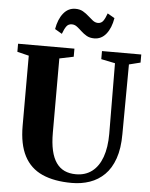

<svg xmlns="http://www.w3.org/2000/svg" viewBox="-63 -1017 841 1076"><g transform="rotate(5 358.0 -479.0)"><path d="M382 8Q282.5 8 215 -22.2Q147.5 -52.5 113.5 -117.8Q79.5 -183 79.5 -287V-681.5L14 -697.5V-743H331V-697.5L251.5 -681V-263.5Q251.5 -205.5 261 -163.8Q270.5 -122 289.5 -95Q308.5 -68 336.2 -55.2Q364 -42.5 400.5 -42.5Q453.5 -42.5 490.8 -71Q528 -99.5 547.5 -153.5Q567 -207.5 567 -284.5L564.5 -681.5L486 -697.5V-743H707V-697.5L643 -681.5L640.5 -289.5Q640.5 -208.5 620.5 -151.5Q600.5 -94.5 565 -59.5Q529.5 -24.5 482.5 -8.2Q435.5 8 382 8ZM436 -810Q411 -810 393.2 -820.2Q375.5 -830.5 361.5 -843.8Q347.5 -857 334.2 -867.2Q321 -877.5 305 -877.5Q285 -877.5 274.2 -862.2Q263.5 -847 253.5 -819.5L213.5 -843Q223 -899 250 -932.5Q277 -966 317.5 -966Q342.5 -966 360.2 -955.8Q378 -945.5 392.5 -932.2Q407 -919 420.2 -908.8Q433.5 -898.5 449 -898Q468.5 -898 479.2 -913.2Q490 -928.5 499.5 -956L539.5 -933Q530 -876.5 503.2 -843.2Q476.5 -810 436 -810Z"/></g></svg>

Font: Merriweather 72pt ExtraBold
Style: Regular
Weight: 800
Version: Version 2.100